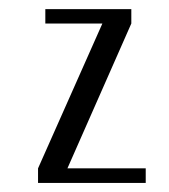

<svg xmlns="http://www.w3.org/2000/svg" viewBox="-20 -404 374 424"><path d="M64 0V-32.2L206.1 -352.1H80.1V-383.8H270V-352.1L128.9 -32.2H301.8V0Z"/></svg>

Font: Gawaa
Style: Regular
Weight: 400
Designer: T. Christopher White
Version: Version 1.0